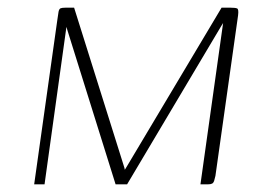

<svg xmlns="http://www.w3.org/2000/svg" viewBox="-20 -480 703 500"><path d="M69 0 129 -426Q131 -442 132.5 -449.5Q134 -457 138 -458.5Q142 -460 151 -460H173L304 -43L305 -38L307 -41L310 -46L557 -460H580Q593 -460 597.5 -458Q602 -456 600 -440L541 -22Q539 -13 537.5 -8.5Q536 -4 532.5 -2Q529 0 522 0H502L561 -420L556 -412L311 0H281L155 -403L153 -410L96 0Z"/></svg>

Font: Genos Thin ExtraLight
Style: Italic
Weight: 250
Italic angle: -8°
Version: Version 1.010